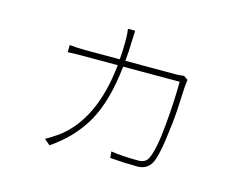

<svg xmlns="http://www.w3.org/2000/svg" viewBox="-91 -740 1181 929"><g transform="rotate(15 500.0 -275.5)"><path d="M764 -447 785 -433Q783 -419 781 -395Q779 -342 775 -277.5Q771 -213 758.5 -125.5Q746 -38 729 -5Q707 35 659 35Q598 35 522 29L519 -3Q577 6 656 6Q691 6 704 -19Q728 -66 739.5 -193.5Q751 -321 751 -414H468Q449 -237 390 -132.5Q331 -28 222 46L193 21Q212 12 254 -17Q412 -134 441 -414H269Q214 -414 191 -412V-448Q235 -444 268 -444H443Q447 -487 447 -544Q447 -572 443 -597H479Q478 -587 478 -572Q478 -557 477 -547Q476 -492 471 -444H723Q737 -444 764 -447Z"/></g></svg>

Font: Noto Sans Korean Thin
Style: Regular
Weight: 250
Designer: Ryoko NISHIZUKA  (kana & ideographs); Paul D. Hunt (Latin, Greek & Cyrillic); Wenlong ZHANG  (bopomofo); Sandoll Communi
Foundry: Adobe Systems Incorporated
Version: Version 1.0001;PS 1;hotconv 1.0.78;makeotf.lib2.5.61930